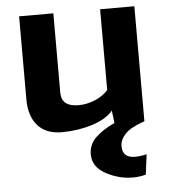

<svg xmlns="http://www.w3.org/2000/svg" viewBox="-55 -581 783 883"><g transform="rotate(-5 337.0 -139.0)"><path d="M66 -148V-531H224V-168Q224 -131 244.5 -115.5Q265 -100 303 -100Q341 -100 378.5 -115.5Q416 -131 440 -158V-531H598V0Q533 22 508 49Q483 76 483 105Q483 159 541 159Q565 159 595 152L583 245Q554 253 524 253Q458 253 398.5 220.5Q339 188 339 130Q339 84 373 52Q407 20 460 -4L453 -62Q421 -24 355 -3.5Q289 17 216 17Q143 17 104.5 -26.5Q66 -70 66 -148Z"/></g></svg>

Font: Fix15 Mono
Style: Bold
Weight: 700
Designer: Carrois Corporate & Edenspiekermann AG
Foundry: Carrois Corporate GbR & Edenspiekermann AG
Version: Version 3.206